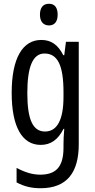

<svg xmlns="http://www.w3.org/2000/svg" viewBox="-20 -759 502 1019"><path d="M240 -739C209 -739 192 -719 192 -681C192 -645 210 -624 240 -624C270 -624 286 -645 286 -681C286 -718 271 -739 240 -739ZM199 -547C101 -547 42 -452 42 -266C42 -85 98 10 196 10C250 10 288 -18 317 -75H321C318 -43 317 -13 317 9V25C317 129 275 168 193 168C153 168 113 156 68 132V209C107 230 146 240 195 240C337 240 398 155 398 6V-537H330L321 -466H316C287 -523 250 -547 199 -547ZM216 -475C286 -475 317 -412 317 -270V-245C317 -123 283 -61 219 -61C155 -61 125 -123 125 -265C125 -402 153 -475 216 -475Z"/></svg>

Font: Noto Sans Gujarati UI ExtraCondensed
Style: Regular
Weight: 400
Width: 2
Designer: Jelle Bosma - Monotype Design Team, Universal Thirst
Foundry: Monotype Imaging Inc.
Version: Version 2.106